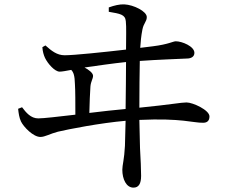

<svg xmlns="http://www.w3.org/2000/svg" viewBox="-20 -800 1040 879"><path d="M389 -283C390 -331 392 -373 394 -404C396 -428 406 -439 406 -453C406 -466 386 -481 367 -491C423 -499 499 -510 557 -516C557 -464 556 -380 555 -301C507 -297 448 -290 389 -283ZM622 -581C624 -609 626 -635 632 -665C638 -695 652 -701 652 -722C652 -748 592 -778 549 -780C528 -781 503 -775 478 -766V-746C530 -737 553 -734 556 -703C559 -676 557 -629 557 -573C453 -561 318 -547 276 -547C241 -547 216 -567 188 -592L174 -584C175 -565 180 -548 186 -535C199 -508 231 -472 253 -472C264 -472 285 -476 306 -480C317 -469 322 -453 323 -415C325 -389 325 -322 325 -275C247 -266 179 -258 155 -258C121 -258 99 -285 81 -309L63 -302C65 -282 68 -261 76 -244C88 -219 132 -173 165 -173C186 -173 210 -188 245 -197C291 -208 439 -237 555 -247C554 -197 553 -155 552 -132C549 -71 540 -44 540 -23C540 20 558 59 591 59C615 59 626 41 626 5C626 -21 624 -72 621 -122C620 -159 619 -204 618 -251C812 -260 865 -237 910 -238C926 -238 939 -245 939 -267C939 -296 863 -331 834 -331C808 -331 769 -322 618 -307C618 -388 619 -469 620 -521C702 -527 797 -530 835 -532C856 -532 870 -541 870 -558C870 -588 813 -611 785 -611C772 -611 752 -597 679 -588Z"/></svg>

Font: Noto Serif SC Medium
Style: Regular
Weight: 500
Designer: Ryoko NISHIZUKA 西塚涼子 (kana & ideographs); Frank Grießhammer (Latin, Greek & Cyrillic); Wenlong ZHANG 张文龙 (bopomofo); San
Foundry: Adobe Systems Incorporated
Version: Version 1.001;PS 1.001;hotconv 16.6.54;makeotf.lib2.5.65590